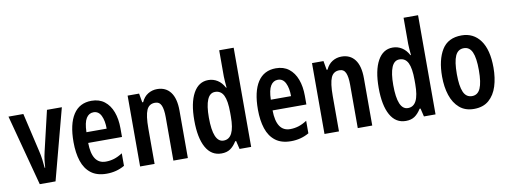

<svg xmlns="http://www.w3.org/2000/svg" viewBox="-62 -1099 3834 1449"><g transform="rotate(-10 1855.0 -375.0)"><path d="M147 0 3 -543H117L185 -250Q194 -213 198 -181.5Q202 -150 205 -115H209Q210 -139 213.5 -169Q217 -199 226 -237L298 -543H412L268 0Z M640 -552Q699 -552 739 -521Q779 -490 799.5 -435.5Q820 -381 820 -310V-243H561Q563 -81 668 -81Q701 -81 732 -90.5Q763 -100 797 -122V-26Q766 -8 731.5 1Q697 10 659 10Q585 10 539.5 -25Q494 -60 473.5 -122.5Q453 -185 453 -268Q453 -406 500.5 -479Q548 -552 640 -552ZM640 -464Q605 -464 584.5 -431.5Q564 -399 562 -325H717Q717 -386 698 -425Q679 -464 640 -464Z M1143 -553Q1209 -553 1245.5 -505Q1282 -457 1282 -363V0H1171V-333Q1171 -393 1157.5 -423.5Q1144 -454 1110 -454Q1064 -454 1045.5 -412Q1027 -370 1027 -270V0H916V-543H1004L1016 -474H1023Q1041 -514 1073 -533.5Q1105 -553 1143 -553Z M1539 10Q1461 10 1420 -63.5Q1379 -137 1379 -271Q1379 -405 1420 -479Q1461 -553 1535 -553Q1573 -553 1605 -533Q1637 -513 1658 -473H1662Q1660 -500 1658 -520Q1656 -540 1656 -559V-760H1767V0H1678L1663 -63H1656Q1633 -26 1606 -8Q1579 10 1539 10ZM1571 -83Q1614 -83 1635 -124.5Q1656 -166 1656 -252V-283Q1656 -373 1635.5 -414.5Q1615 -456 1570 -456Q1530 -456 1510.5 -409.5Q1491 -363 1491 -273Q1491 -83 1571 -83Z M2053 -552Q2112 -552 2152 -521Q2192 -490 2212.5 -435.5Q2233 -381 2233 -310V-243H1974Q1976 -81 2081 -81Q2114 -81 2145 -90.5Q2176 -100 2210 -122V-26Q2179 -8 2144.5 1Q2110 10 2072 10Q1998 10 1952.5 -25Q1907 -60 1886.5 -122.5Q1866 -185 1866 -268Q1866 -406 1913.5 -479Q1961 -552 2053 -552ZM2053 -464Q2018 -464 1997.5 -431.5Q1977 -399 1975 -325H2130Q2130 -386 2111 -425Q2092 -464 2053 -464Z M2556 -553Q2622 -553 2658.5 -505Q2695 -457 2695 -363V0H2584V-333Q2584 -393 2570.5 -423.5Q2557 -454 2523 -454Q2477 -454 2458.5 -412Q2440 -370 2440 -270V0H2329V-543H2417L2429 -474H2436Q2454 -514 2486 -533.5Q2518 -553 2556 -553Z M2952 10Q2874 10 2833 -63.5Q2792 -137 2792 -271Q2792 -405 2833 -479Q2874 -553 2948 -553Q2986 -553 3018 -533Q3050 -513 3071 -473H3075Q3073 -500 3071 -520Q3069 -540 3069 -559V-760H3180V0H3091L3076 -63H3069Q3046 -26 3019 -8Q2992 10 2952 10ZM2984 -83Q3027 -83 3048 -124.5Q3069 -166 3069 -252V-283Q3069 -373 3048.5 -414.5Q3028 -456 2983 -456Q2943 -456 2923.5 -409.5Q2904 -363 2904 -273Q2904 -83 2984 -83Z M3672 -272Q3672 -193 3652 -129.5Q3632 -66 3588.5 -28Q3545 10 3474 10Q3407 10 3363.5 -27.5Q3320 -65 3299 -128.5Q3278 -192 3278 -272Q3278 -400 3325 -476.5Q3372 -553 3476 -553Q3567 -553 3619.5 -481Q3672 -409 3672 -272ZM3391 -271Q3391 -179 3411 -133.5Q3431 -88 3476 -88Q3520 -88 3540 -133Q3560 -178 3560 -272Q3560 -366 3540 -410.5Q3520 -455 3476 -455Q3431 -455 3411 -410.5Q3391 -366 3391 -271Z"/></g></svg>

Font: Noto Sans Gujarati UI ExtraCondensed SemiBold
Style: Regular
Weight: 600
Width: 2
Designer: Jelle Bosma - Monotype Design Team, Universal Thirst
Foundry: Monotype Imaging Inc.
Version: Version 2.106; ttfautohint (v1.8.4.7-5d5b)